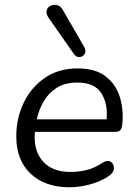

<svg xmlns="http://www.w3.org/2000/svg" viewBox="-20 -785 582 814"><path d="M275 9Q171 9 110 -48.5Q49 -106 49 -206Q49 -285 81 -350.5Q113 -416 171 -455.5Q229 -495 309 -495Q385 -495 429 -460.5Q473 -426 489 -370.5Q505 -315 498 -254Q495 -237 488.5 -231.5Q482 -226 467 -226H128Q121 -148 161 -102Q201 -56 279 -56Q315 -56 348.5 -64.5Q382 -73 413 -94Q435 -108 449 -99.5Q463 -91 463 -72.5Q463 -54 443 -40Q409 -16 363 -3.5Q317 9 275 9ZM308 -435Q255 -435 220 -412.5Q185 -390 164.5 -354Q144 -318 136 -279H432Q438 -345 409.5 -390Q381 -435 308 -435ZM292 -558 185 -711Q174 -728 178 -741.5Q182 -755 195 -761Q208 -767 223 -763Q238 -759 248 -740L338 -584Q346 -567 338.5 -555.5Q331 -544 317 -543Q303 -542 292 -558Z"/></svg>

Font: Nunito
Style: Italic
Weight: 400
Italic angle: -9°
Designer: Vernon Adams
Foundry: Vernon Adams
Version: Version 3.601; ttfautohint (v1.8.2.53-6de2)